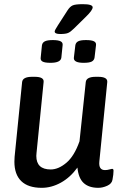

<svg xmlns="http://www.w3.org/2000/svg" viewBox="-20 -893 597 920"><path d="M524 -75Q524 -58 519 -32Q516 -13 494 -3Q472 7 451 7Q406 7 381 -16Q356 -39 351 -90Q317 -43 272 -18Q227 7 180 7Q115 7 82 -25Q49 -57 49 -118Q49 -134 50 -142L86 -500Q89 -525 134 -525H146Q192 -525 189 -500L155 -160Q154 -155 154 -146Q154 -81 223 -81Q260 -81 298 -113Q336 -145 361 -216L391 -500Q394 -525 439 -525H450Q496 -525 494 -500L456 -119Q452 -78 483 -78Q494 -78 504 -81Q514 -84 517 -84Q524 -84 524 -75ZM175 -617 181 -676Q183 -689 195 -695Q207 -701 233 -701Q259 -701 270.5 -695Q282 -689 280 -676L274 -617Q271 -592 222 -592Q195 -592 184 -598Q173 -604 175 -617ZM334 -617 341 -676Q343 -689 354.5 -695Q366 -701 392 -701Q419 -701 430.5 -695Q442 -689 440 -676L433 -617Q431 -604 419.5 -598Q408 -592 381 -592Q331 -592 334 -617ZM242 -742Q242 -748 257 -771L304 -844Q315 -861 328 -867Q341 -873 377 -873Q424 -873 424 -858Q424 -844 392 -813L334 -756Q318 -740 306 -735Q294 -730 269 -730Q242 -730 242 -742Z"/></svg>

Font: Asap-MediumItalic
Style: Italic
Weight: 500
Italic angle: -6°
Designer: Pablo Cosgaya
Foundry: Omnibus-Type
Version: Version 2.000; ttfautohint (v1.8)